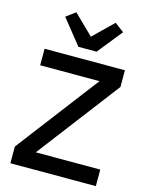

<svg xmlns="http://www.w3.org/2000/svg" viewBox="-138 -1037 866 1122"><g transform="rotate(15 295.5 -476.0)"><path d="M554 0H37V-101L416 -598H57V-698H543V-597L164 -100H554ZM245 -760 125 -910 181 -952 300 -836 419 -952 475 -910 355 -760Z"/></g></svg>

Font: IBM Plex Sans Arabic Medm
Style: Regular
Weight: 500
Designer: Mike Abbink, Paul van der Laan, Pieter van Rosmalen, Wael Morcos, Khajak Apelian
Foundry: Bold Monday
Version: Version 1.005